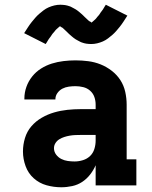

<svg xmlns="http://www.w3.org/2000/svg" viewBox="-20 -783 640 811"><path d="M239 8Q207 8 176.5 -0.5Q146 -9 122.5 -30Q99 -51 88 -81.5Q77 -112 77 -143Q77 -172 85.5 -200Q94 -228 112.5 -249.5Q131 -271 156 -285.5Q181 -300 208.5 -308Q236 -316 264.5 -319Q293 -322 321 -322H384V-341Q384 -358 378.5 -373.5Q373 -389 360.5 -400Q348 -411 331.5 -415Q315 -419 299 -419Q285 -419 270.5 -417Q256 -415 243.5 -408.5Q231 -402 222.5 -390Q214 -378 214 -364V-363H83V-367Q83 -392 91.5 -416Q100 -440 116 -460Q132 -480 153.5 -493.5Q175 -507 199 -514.5Q223 -522 248.5 -525Q274 -528 299 -528Q326 -528 353 -524.5Q380 -521 405 -511Q430 -501 452 -484Q474 -467 488.5 -444.5Q503 -422 509 -395Q515 -368 515 -341V-110H556V0H384V-85Q375 -64 360.5 -45.5Q346 -27 327 -14.5Q308 -2 285 3Q262 8 239 8ZM295 -101Q313 -101 330.5 -106.5Q348 -112 360.5 -124Q373 -136 378.5 -153.5Q384 -171 384 -189V-213H322Q310 -213 298 -212.5Q286 -212 274.5 -210Q263 -208 252 -204.5Q241 -201 231 -195Q221 -189 214.5 -179Q208 -169 208 -157Q208 -142 217 -130Q226 -118 239 -111.5Q252 -105 266.5 -103Q281 -101 295 -101ZM173 -597 82 -643Q91 -657 98.5 -668.5Q106 -680 114 -690Q122 -700 129.5 -708.5Q137 -717 145 -724Q153 -731 163.5 -739Q174 -747 185.5 -752Q197 -757 209.5 -760Q222 -763 235 -763Q240 -763 245 -762.5Q250 -762 255 -761.5Q260 -761 264.5 -759.5Q269 -758 274 -756.5Q279 -755 283 -752.5Q287 -750 291.5 -748Q296 -746 300.5 -743Q305 -740 309 -737Q313 -734 317 -730.5Q321 -727 324.5 -724Q328 -721 331 -718Q334 -715 337 -712Q340 -709 345 -704.5Q350 -700 353.5 -696.5Q357 -693 361.5 -691.5Q366 -690 366 -686H364L367 -688Q370 -690 372.5 -692.5Q375 -695 377.5 -697Q380 -699 381.5 -700.5Q383 -702 384.5 -703.5Q386 -705 387.5 -707Q389 -709 390.5 -711Q392 -713 394 -715Q396 -717 398 -719.5Q400 -722 401.5 -724.5Q403 -727 405 -730Q407 -733 409.5 -736Q412 -739 414 -742Q416 -745 418 -748.5Q420 -752 422.5 -756Q425 -760 427 -763L518 -717Q509 -703 501.5 -691.5Q494 -680 486 -670Q478 -660 470.5 -651.5Q463 -643 455 -636Q447 -629 436.5 -621Q426 -613 414.5 -608Q403 -603 390.5 -600Q378 -597 365 -597Q360 -597 355 -597.5Q350 -598 345 -598.5Q340 -599 335.5 -600.5Q331 -602 326 -603.5Q321 -605 317 -607.5Q313 -610 308.5 -612Q304 -614 299.5 -617Q295 -620 291 -623Q287 -626 283 -629.5Q279 -633 275.5 -636Q272 -639 269 -642Q266 -645 263 -648Q260 -651 255 -655.5Q250 -660 246.5 -663.5Q243 -667 238.5 -668.5Q234 -670 234 -674H236L233 -672Q230 -670 227.5 -667.5Q225 -665 222.5 -663Q220 -661 218.5 -659.5Q217 -658 215.5 -656.5Q214 -655 212.5 -653Q211 -651 209.5 -649Q208 -647 206 -645Q204 -643 202 -640.5Q200 -638 198.5 -635.5Q197 -633 195 -630Q193 -627 190.5 -624Q188 -621 186 -618Q184 -615 182 -611.5Q180 -608 177.5 -604Q175 -600 173 -597Z"/></svg>

Font: Iosevka HT Extrabold Extended
Style: Regular
Weight: 800
Width: 7
Monospace: yes
Designer: Belleve Invis
Foundry: Belleve Invis
Version: Version 32.3.0; ttfautohint (v1.8.4)